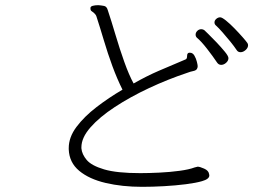

<svg xmlns="http://www.w3.org/2000/svg" viewBox="-20 -730 1040 743"><path d="M745 -85Q753 -85 770 -77.5Q787 -70 789 -57Q789 -56 789.5 -54.5Q790 -53 790 -51Q790 -37 762 -29Q738 -22 698.5 -17Q659 -12 614.5 -9.5Q570 -7 530 -7Q453 -7 389 -22Q325 -37 286.5 -69Q248 -101 246 -152V-157Q246 -199 276 -239Q306 -279 353.5 -315.5Q401 -352 454 -383Q433 -425 415 -474Q397 -523 382 -573.5Q367 -624 353 -667Q352 -671 347 -676.5Q342 -682 337 -685Q332 -688 331 -691Q330 -694 330 -699Q330 -705 339 -707.5Q348 -710 361 -710Q373 -709 383 -707Q393 -705 397 -691Q411 -649 427 -595Q443 -541 461 -490.5Q479 -440 497 -407Q548 -436 594.5 -456Q641 -476 698 -500Q704 -502 704 -513.5Q704 -525 712 -526H715Q726 -526 732.5 -514.5Q739 -503 742 -490.5Q745 -478 745 -474Q745 -468 742 -463Q738 -457 727.5 -455Q717 -453 704 -448Q629 -423 556.5 -389Q484 -355 424.5 -316Q365 -277 330 -237Q295 -197 295 -160V-156Q297 -133 315.5 -111Q334 -89 383 -74.5Q432 -60 523 -60Q556 -60 597 -62Q638 -64 675 -69Q712 -74 733 -82ZM940 -555Q940 -545 930.5 -536.5Q921 -528 911 -528Q901 -528 896 -536Q886 -551 871 -569.5Q856 -588 841 -605Q826 -622 816 -631Q810 -636 810 -643Q810 -651 817 -657Q824 -663 832 -663Q839 -663 854.5 -650.5Q870 -638 887.5 -620Q905 -602 919 -586Q933 -570 937 -564Q940 -560 940 -555ZM864 -505Q864 -495 855 -487Q846 -479 836 -479Q826 -479 820 -488Q804 -512 781 -541.5Q758 -571 742 -584Q737 -589 737 -596Q737 -604 743.5 -610.5Q750 -617 759 -617Q766 -617 771 -613Q772 -612 786 -598.5Q800 -585 818 -566Q836 -547 850 -530Q864 -513 864 -505Z"/></svg>

Font: Moon Stars Kai T HW Light
Style: Regular
Weight: 300
Designer: GuiWonder
Version: Version 1.101